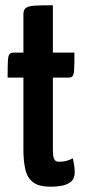

<svg xmlns="http://www.w3.org/2000/svg" viewBox="-20 -700 324 730"><path d="M173 10Q129 10 106.5 -6.5Q84 -23 76.5 -55Q69 -87 69 -131V-405H9Q9 -448 10 -468Q11 -488 16 -494Q21 -500 32 -500H69V-645Q69 -663 78.5 -670Q88 -677 112 -678.5Q136 -680 181 -680V-500H263Q263 -457 262 -437Q261 -417 256.5 -411Q252 -405 241 -405H181V-133Q181 -122 182 -110.5Q183 -99 188 -92Q193 -85 205 -85Q219 -85 231 -88Q243 -91 257 -98Q259 -88 261.5 -74.5Q264 -61 264 -44Q264 -20 249 -8.5Q234 3 213 6.5Q192 10 173 10Z"/></svg>

Font: Yanone Kaffeesatz ExtraLight
Style: Regular
Weight: 200
Designer: Yanone (Cyrillic: Daniel Pouzeot, Huerta Tipografica, and Cyreal)
Foundry: Yanone
Version: Version 2.003